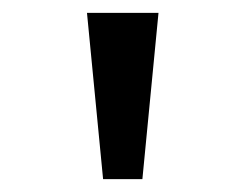

<svg xmlns="http://www.w3.org/2000/svg" viewBox="-20 -749 366 298"><path d="M140 -471 115 -729H226L201 -471Z"/></svg>

Font: utamil05
Style: Book
Weight: 400
Designer: Jelle Bosma - Monotype Design Team
Foundry: Monotype Imaging Inc.
Version: Version 2.003